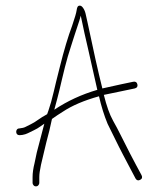

<svg xmlns="http://www.w3.org/2000/svg" viewBox="-20 -632 576 686"><path d="M50.4 -149 60.4 -150C67.7 -151.3 74.1 -153.3 79.4 -156C84.7 -158.7 91.9 -162.2 100.9 -166.5C109.9 -170.8 117.6 -175.3 123.9 -180C130.2 -184.7 135.1 -188 138.4 -190C137.1 -185.3 134.9 -177.2 131.9 -165.5C128.9 -153.8 125.7 -141.7 122.4 -129C119.1 -116.3 115.4 -102.3 111.4 -87L103.4 -49C98.7 -30.3 96.4 -13.7 96.4 1V22C96.4 24.7 97.6 27.3 99.9 30C102.2 32.7 105.1 34 108.4 34C111.7 34 114.6 32.7 116.9 30C119.2 27.3 120.4 24.7 120.4 22V1C120.4 -9.7 122.4 -24.3 126.4 -43L135.4 -81C138.7 -96.3 142.1 -110.3 145.4 -123C148.7 -135.7 152.4 -149.8 156.4 -165.5C159.7 -181.2 162.7 -195 165.7 -207C178.7 -216.3 191.7 -225 204.7 -233C237.6 -254.9 280.6 -273.2 333.7 -288C342 -251.9 352.2 -219 364.5 -189.5C372.1 -173.8 381.1 -156.3 390.4 -137C399.8 -117.7 409.4 -98.5 419.4 -79.5C429.4 -60.5 437.9 -44.3 444.9 -31L464.4 6C468.4 12.7 473.9 14.2 480.9 10.5C487.9 6.8 489.5 1.2 485.6 -6.4C481.7 -14 475.3 -25.9 466.4 -42C455.4 -62 437.3 -97.3 411.9 -148C402.3 -167.3 393.1 -184.7 384.4 -200C371.4 -223 360.7 -254 351 -293C367 -296.3 391.1 -301 418.4 -307L461.4 -316C469.4 -318 472.6 -322.8 470.9 -330.5C469.3 -338.2 464.4 -341.3 456.4 -340L413.4 -331C385.4 -325 362.2 -320 345.7 -316C330.2 -378 312.5 -457 292.5 -553C290 -565 287.7 -575.2 285.7 -583.5C283.7 -591.8 280.4 -599.1 275.8 -605.2C271.2 -611.3 266.2 -613.3 260.6 -611C257.4 -609.7 255.1 -604.4 253.8 -595.3C252.6 -586.2 247.2 -567.8 237.7 -540C223.2 -501.3 208.6 -452.5 193.9 -393.5L180 -338C175.5 -318 169.7 -294.5 162.6 -267.5C154.6 -240.5 149.4 -226 148.4 -224C135.1 -216.7 124.1 -209.8 115.4 -203.5C106.7 -197.2 98.2 -192 89.9 -188C81.6 -184 75.1 -180.8 70.7 -178.4C66.2 -175.9 58.8 -174.2 48.4 -173C45.1 -173 42.4 -171.7 40.4 -169C38.4 -166.3 37.6 -163.3 37.9 -160C38.6 -152.7 42.8 -149 50.4 -149ZM174 -240C177 -251.3 180.5 -264.3 184.5 -279C188.5 -293.7 194.1 -316.7 201.3 -348.1C208.6 -379.5 215.6 -407 222.4 -430.5C226.1 -443.5 230.1 -456.3 234.4 -469C238.6 -481.7 242.4 -493.3 245.6 -504C248.9 -514.7 252.8 -526.7 257.5 -540.1C262.2 -553.5 265.9 -565.5 268.5 -576C270.5 -568 272.6 -558 274.9 -546C277.1 -534 284.2 -502.5 296 -451.6C307.8 -400.6 316.6 -361.4 322.5 -334C325.5 -320 327.2 -312.3 327.7 -311C272 -294.8 220.8 -271.2 174 -240Z"/></svg>

Font: Proton
Style: SeBdCnd
Weight: 500
Version: Version 1.017